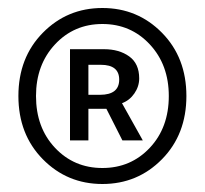

<svg xmlns="http://www.w3.org/2000/svg" viewBox="-20 -817 513 480"><path d="M385 -419Q324 -357 236 -357Q148 -357 87 -419Q26 -481 26 -577Q26 -673 87 -735Q148 -797 236 -797Q324 -797 385 -735Q446 -673 446 -577Q446 -481 385 -419ZM402 -577Q402 -655 354.5 -706Q307 -757 236 -757Q165 -757 117.5 -706Q70 -655 70 -577Q70 -498 117.5 -447.5Q165 -397 236 -397Q307 -397 354.5 -447.5Q402 -498 402 -577ZM155 -466V-694H240Q278 -694 303 -676Q328 -658 328 -621Q328 -601 316 -583.5Q304 -566 285 -559L337 -466H286L246 -545H201V-466ZM201 -580H230Q278 -580 278 -618Q278 -655 232 -655H201Z"/></svg>

Font: Noto Sans SC
Style: Regular
Weight: 400
Designer: Ryoko NISHIZUKA  (kana, bopomofo & ideographs); Paul D. Hunt (Latin, Greek & Cyrillic); Sandoll Communications , Soo-you
Foundry: Adobe
Version: Version 2.002;hotconv 1.0.116;makeotfexe 2.5.65601